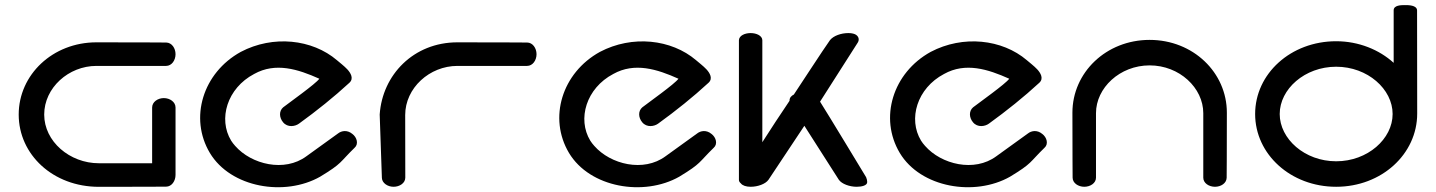

<svg xmlns="http://www.w3.org/2000/svg" viewBox="-20 -751 5773 772"><path d="M55.2 -290.3C55.2 -129.9 192.6 0.2 377.8 0.2C539.4 0.2 647.8 -0.5 647.8 -0.5C670.5 -0.5 685.8 -23.4 685.8 -47.6L685.8 -318.6C685.8 -341.3 662.9 -356.6 638.7 -356.6C614.6 -356.6 591.7 -341.3 591.7 -318.6L591.7 -94.6C537.3 -94.6 447.2 -94.6 377.8 -94.6C259.7 -94.6 157.7 -182.7 157.7 -290.3C157.7 -398 255.8 -486 367.7 -486C485.3 -486 647.8 -486 647.8 -486C670.6 -486 685.8 -508.8 685.8 -533C685.8 -556.8 671.3 -579.3 648.4 -580C647.1 -580.1 538.4 -580.8 367.7 -580.8C191.8 -580.8 55.2 -450.6 55.2 -290.3Z M1405.7 -156.8C1422.6 -171.4 1415.5 -198.9 1396.5 -212.7C1376.7 -229.2 1353.3 -225.9 1338.6 -214L1212 -122.7C1123.8 -57.4 990.9 -89.8 925.6 -164.3C919.4 -171.1 914 -178.2 909.3 -185.6C856.6 -272.3 893 -396.4 1001.9 -453.6C1087.8 -501.5 1178.4 -472.9 1264 -434.4C1248.7 -413.1 1144.4 -339.6 1118.7 -319.5C1101.5 -305 1102.1 -278.8 1118.2 -259.4C1136.6 -237 1167.2 -242.7 1182.5 -254.1C1254.3 -306.1 1322.4 -360.6 1385 -418.3C1403.8 -435.6 1389.3 -458.1 1377 -471.7C1363.3 -486.4 1344.8 -500 1334.9 -508.8C1235.4 -593.7 1077.8 -610.7 948.2 -542.4C795.5 -458.4 740 -276.4 823.8 -136.1C907.9 4.2 1125.3 40.1 1267.3 -40.6C1357.7 -95.3 1344.4 -97.2 1405.7 -156.8Z M1609.2 -288.5C1609.2 -397.2 1707.3 -486 1819.2 -486C1936.8 -486 2099.3 -486 2099.3 -486C2122.1 -486 2137.3 -508.8 2137.3 -533C2137.3 -557.2 2122 -580 2099.3 -580C2099.3 -580 1989.6 -580.8 1819.2 -580.8C1642.8 -580.8 1517.5 -449.9 1506.7 -290.9L1506.7 -290.5L1506.7 -290C1506.7 -289.2 1515.3 -43.7 1515.5 -35.5C1516.3 -15.6 1537.7 0 1562.5 0C1586.6 0 1609.5 -14.6 1609.6 -36.6C1609.6 -38.2 1609.5 -39.8 1609.6 -41.4C1609.5 -65.4 1609.2 -186.7 1609.2 -288.5Z M2849.7 -156.8C2866.6 -171.4 2859.5 -198.9 2840.5 -212.7C2820.7 -229.2 2797.3 -225.9 2782.6 -214L2656 -122.7C2567.8 -57.4 2434.9 -89.8 2369.6 -164.3C2363.4 -171.1 2358 -178.2 2353.3 -185.6C2300.6 -272.3 2337 -396.4 2445.9 -453.6C2531.8 -501.5 2622.4 -472.9 2708 -434.4C2692.7 -413.1 2588.4 -339.6 2562.7 -319.5C2545.5 -305 2546.1 -278.8 2562.2 -259.4C2580.6 -237 2611.2 -242.7 2626.5 -254.1C2698.3 -306.1 2766.4 -360.6 2829 -418.3C2847.8 -435.6 2833.3 -458.1 2821 -471.7C2807.3 -486.4 2788.8 -500 2778.9 -508.8C2679.4 -593.7 2521.8 -610.7 2392.2 -542.4C2239.5 -458.4 2184 -276.4 2267.8 -136.1C2351.9 4.2 2569.3 40.1 2711.3 -40.6C2801.7 -95.3 2788.4 -97.2 2849.7 -156.8Z M2951.1 -589.5C2951 -588 2951.1 -28.4 2951.1 -28C2951.1 -22.5 2953.2 -18.6 2959 -13.5C2965.2 -5.2 2979.7 0 2998.2 0C3026.6 0 3057.9 -11.1 3069.8 -28L3214.2 -245.2L3352.9 -28.1C3364.9 -11.2 3396.1 0 3424.6 0C3445.3 0 3467.4 -5.2 3466.9 -19.3C3466.8 -25.6 3465.3 -31.9 3462.8 -37.6L3462.8 -38L3462.7 -38.2C3460.7 -41.4 3304.2 -300.4 3277.3 -342.2L3428.8 -579.6C3437.1 -592.7 3431.8 -606.7 3417.9 -613.3C3410.4 -616.5 3401.4 -618 3390.8 -618C3362.5 -618 3331.6 -607.5 3317.3 -589.7C3297.8 -563.5 3172.1 -370.3 3171.9 -370.8C3162.3 -366.1 3154.1 -358.3 3154.6 -345.7C3117.8 -290.7 3077.9 -231.1 3045.2 -179.2V-589.8C3044.5 -607.3 3021.9 -618 2998.2 -618C2975 -618 2952 -608 2951.1 -589.5Z M4179.7 -156.8C4196.6 -171.4 4189.5 -198.9 4170.5 -212.7C4150.7 -229.2 4127.3 -225.9 4112.6 -214L3986 -122.7C3897.8 -57.4 3764.9 -89.8 3699.6 -164.3C3693.4 -171.1 3688 -178.2 3683.3 -185.6C3630.6 -272.3 3667 -396.4 3775.9 -453.6C3861.8 -501.5 3952.4 -472.9 4038 -434.4C4022.7 -413.1 3918.4 -339.6 3892.7 -319.5C3875.5 -305 3876.1 -278.8 3892.2 -259.4C3910.6 -237 3941.2 -242.7 3956.5 -254.1C4028.3 -306.1 4096.4 -360.6 4159 -418.3C4177.8 -435.6 4163.3 -458.1 4151 -471.7C4137.3 -486.4 4118.8 -500 4108.9 -508.8C4009.4 -593.7 3851.8 -610.7 3722.2 -542.4C3569.5 -458.4 3514 -276.4 3597.8 -136.1C3681.9 4.2 3899.3 40.1 4041.3 -40.6C4131.7 -95.3 4118.4 -97.2 4179.7 -156.8Z M4602.5 -590.6C4427.7 -590.6 4292 -459.5 4292 -297.9C4292 -141.7 4292.8 -36.8 4292.8 -36.8C4292.8 -14.7 4315.7 0 4339.8 0C4363.9 0 4386.8 -14.6 4386.8 -36.6L4386.8 -296C4386.8 -397.4 4482.4 -488.1 4602.5 -488.1C4722.6 -488.1 4818.2 -397.4 4818.2 -296C4818.2 -188.8 4818.2 -36.6 4818.2 -36.6C4818.2 -14.6 4841.1 0 4865.2 0C4888.9 0 4911.5 -14 4912.2 -36.2C4912.3 -37.5 4913 -141.3 4913 -297.9C4913 -459.5 4777.3 -590.6 4602.5 -590.6Z M5583.7 -709.7 5583.7 -498.3C5526.2 -550.8 5443.3 -585.2 5352.5 -585.2C5170 -585.2 5026.7 -454.6 5026.7 -292.6C5026.7 -130.6 5170 0 5352.5 0C5535 0 5678.3 -131.4 5678.3 -294.3L5677.8 -708.7C5677.8 -730.6 5642.7 -730.6 5627.6 -730.5C5614.4 -730.4 5583.7 -730.3 5583.7 -709.7ZM5579.5 -292.6C5579.5 -192.7 5479.1 -102.5 5352.5 -102.5C5225.9 -102.5 5125.5 -192.7 5125.5 -292.6C5125.5 -392.5 5225.9 -482.7 5352.5 -482.7C5479.1 -482.7 5579.5 -392.5 5579.5 -292.6Z"/></svg>

Font: Hi.
Style: Black
Weight: 400
Designer: Mew Too, Robert Jablonski
Foundry: Cannot Into Space Fonts
Version: Version 1.996